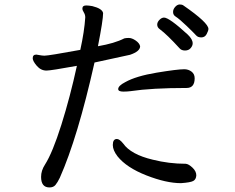

<svg xmlns="http://www.w3.org/2000/svg" viewBox="-20 -803 1040 851"><path d="M782.2 8.8Q716.8 8.8 628.9 -25.6Q541 -60.1 501 -109.9Q480 -137.2 480 -160.2Q480 -187 498 -187Q509.8 -187 525.9 -167Q560.1 -118.2 657.2 -95.2Q729 -77.1 803.2 -77.1Q815.9 -76.2 833 -60.1Q850.1 -43.9 850.1 -25.9Q849.1 -7.8 836.7 -1Q824.2 5.9 782.2 8.8ZM526.9 -397Q503.9 -397 503.9 -408.2Q503.9 -422.9 535.2 -439Q583 -465.8 674.6 -481Q766.1 -496.1 796.9 -496.1Q814.9 -496.1 828.9 -485.6Q842.8 -475.1 842.8 -456.1Q842.8 -413.1 807.1 -413.1Q652.8 -413.1 558.1 -398.9Q543 -397 526.9 -397ZM775.9 -588.9Q720.2 -649.9 689 -672.9Q676.8 -681.2 676.8 -693.8Q676.8 -705.1 686.8 -715.1Q696.8 -725.1 707 -725.1Q730 -725.1 812 -649.9Q834 -628.9 834 -610.8Q834 -600.1 825 -589.6Q815.9 -579.1 800 -579.1Q784.2 -579.1 775.9 -588.9ZM199.2 27.8Q162.1 27.8 162.1 -19Q162.1 -46.9 179.2 -73.2Q212.9 -126 252 -250Q291 -374 320.8 -511.2Q205.1 -490.2 186 -490.2Q161.1 -490.2 143.1 -511.2Q125 -532.2 125 -544.9Q125 -561 141.1 -561Q145 -561 165 -557.1L176.8 -556.2Q195.8 -556.2 335.9 -582Q354 -664.1 357.9 -726.1Q357.9 -737.8 351.6 -747.8Q345.2 -757.8 345.2 -765.1Q345.2 -778.8 361.8 -778.8Q373 -778.8 389.2 -775.9Q433.1 -765.1 437 -745.1Q437 -713.9 414.1 -598.1Q487.8 -610.8 530.8 -632.8Q538.1 -634.8 550.8 -634.8Q564.9 -634.8 581.5 -623.3Q598.1 -611.8 601.1 -598.1Q601.1 -575.2 556.2 -560.1L398.9 -525.9Q324.2 -192.9 245.1 -15.1Q234.9 5.9 225.8 16.8Q216.8 27.8 199.2 27.8ZM872.1 -637.2Q856.9 -637.2 848.9 -646.5Q840.8 -655.8 807.9 -687.5Q774.9 -719.2 757.8 -730Q747.1 -736.8 747.1 -750Q747.1 -762.2 756.6 -772.7Q766.1 -783.2 776.9 -783.2Q787.1 -783.2 793 -778.8Q903.8 -702.1 903.8 -674.8Q903.8 -667 896 -652.1Q888.2 -637.2 872.1 -637.2Z"/></svg>

Font: LXGW WenKai Mono GB Screen
Style: Regular
Weight: 400
Monospace: yes
Designer: LXGW / Fontworks Inc.
Foundry: LXGW / Fontworks Inc.
Version: Version 1.510;January 18,2025